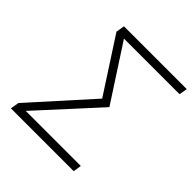

<svg xmlns="http://www.w3.org/2000/svg" viewBox="-195 -873 1016 1016"><g transform="rotate(45 313.5 -365.0)"><path d="M41 0 49 -48 346 -378 149 -682 157 -730H627L619 -684H203L405 -373L106 -46H518L511 0Z"/></g></svg>

Font: NKDuy Mono Thin
Style: Italic
Weight: 100
Italic angle: -9°
Monospace: yes
Designer: NKDuy
Foundry: NKDuy
Version: Version 2.251; ttfautohint (v1.8.4.7-5d5b)